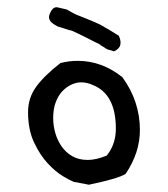

<svg xmlns="http://www.w3.org/2000/svg" viewBox="-20 -500 462 527"><path d="M293 -359Q285 -362 276 -364Q271 -366 266 -370Q255 -377 253 -377Q257 -376 256 -377Q249 -381 244 -383Q244 -383 232 -389Q219 -396 194 -408Q174 -418 171 -417Q141 -427 139 -427Q135 -429 132 -431Q108 -444 117 -463Q120 -470 124 -475Q130 -481 137 -480Q163 -474 163 -474Q170 -470 172 -469Q175 -467 179 -465Q183 -463 189 -460Q255 -434 263 -428Q269 -424 275 -421Q289 -412 306 -402Q314 -386 309 -373Q304 -364 293 -359ZM325 -23Q306 -10 224 7L182 -1Q174 -4 153.5 -16Q133 -28 111.5 -51Q90 -74 73.5 -109Q57 -144 57 -192Q57 -231 79 -261.5Q101 -292 146 -327Q170 -333 193 -333Q260 -333 316 -288Q364 -222 364 -143Q364 -81 325 -23ZM234 -267Q219 -274 202 -274Q190 -274 176.5 -268Q163 -262 151.5 -250Q140 -238 133 -219.5Q126 -201 126 -176Q126 -156 131.5 -136Q137 -116 148.5 -99Q160 -82 178 -71.5Q196 -61 221 -61Q244 -61 273 -73Q298 -104 298 -147Q298 -242 234 -267Z"/></svg>

Font: Gaegu
Style: Accents-Regular
Weight: 400
Designer: JIKJI
Foundry: JIKJI
Version: Version 1.00